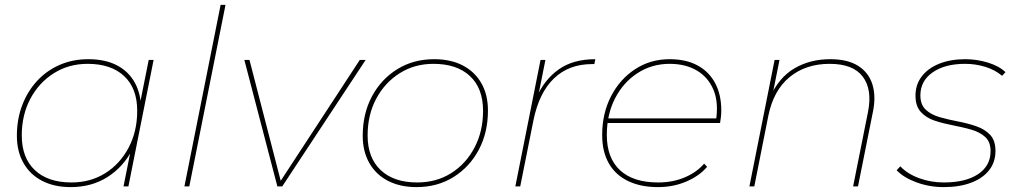

<svg xmlns="http://www.w3.org/2000/svg" viewBox="-20 -762 4152 785"><path d="M269 3Q202 3 152.5 -22.5Q103 -48 76 -95.5Q49 -143 49 -207Q49 -274 70.5 -331Q92 -388 131 -430.5Q170 -473 223.5 -496.5Q277 -520 341 -520Q410 -520 458 -495Q506 -470 531.5 -423.5Q557 -377 557 -312Q558 -223 521.5 -151.5Q485 -80 420 -38.5Q355 3 269 3ZM272 -16Q350 -16 410.5 -54Q471 -92 506 -158.5Q541 -225 541 -309Q541 -401 487.5 -451Q434 -501 338 -501Q261 -501 200 -462.5Q139 -424 104 -358Q69 -292 69 -208Q69 -117 122.5 -66.5Q176 -16 272 -16ZM485 0 521 -180 547 -250 550 -327 588 -517H608L505 0Z M734 0 882 -742H902L754 0Z M1114 0 979 -517H1000L1130 -14H1122L1451 -517H1475L1134 0Z M1683 3Q1616 3 1566.5 -22.5Q1517 -48 1490 -95.5Q1463 -143 1463 -207Q1463 -297 1500.5 -367.5Q1538 -438 1604 -479Q1670 -520 1755 -520Q1823 -520 1872 -494.5Q1921 -469 1948 -422Q1975 -375 1975 -310Q1975 -220 1937.5 -149.5Q1900 -79 1834 -38Q1768 3 1683 3ZM1686 -16Q1764 -16 1824.5 -54Q1885 -92 1920 -158.5Q1955 -225 1955 -309Q1955 -401 1901.5 -451Q1848 -501 1752 -501Q1675 -501 1614 -462.5Q1553 -424 1518 -358Q1483 -292 1483 -208Q1483 -117 1536.5 -66.5Q1590 -16 1686 -16Z M2087 0 2190 -517H2210L2178 -357L2173 -362Q2205 -436 2264 -478Q2323 -520 2414 -520L2410 -500Q2408 -500 2405.5 -500Q2403 -500 2401 -500Q2306 -500 2245 -441.5Q2184 -383 2161 -270L2107 0Z M2670 3Q2599 3 2547.5 -22Q2496 -47 2469 -94.5Q2442 -142 2442 -210Q2442 -298 2478 -368Q2514 -438 2576.5 -479Q2639 -520 2718 -520Q2784 -520 2831 -495Q2878 -470 2903.5 -423Q2929 -376 2929 -310Q2929 -297 2927.5 -283.5Q2926 -270 2924 -259H2458L2462 -278H2915L2907 -267Q2919 -343 2897 -395Q2875 -447 2828.5 -474Q2782 -501 2718 -501Q2645 -501 2586.5 -463Q2528 -425 2494.5 -359.5Q2461 -294 2461 -210Q2461 -116 2515 -66Q2569 -16 2671 -16Q2730 -16 2779 -36.5Q2828 -57 2859 -93L2871 -80Q2840 -43 2786.5 -20Q2733 3 2670 3Z M3374 -520Q3446 -520 3489 -492.5Q3532 -465 3547 -416.5Q3562 -368 3549 -305L3488 0H3468L3529 -305Q3547 -396 3507.5 -448.5Q3468 -501 3372 -501Q3274 -501 3208 -446.5Q3142 -392 3121 -287L3064 0H3044L3147 -517H3167L3137 -367L3127 -362Q3164 -445 3228 -482.5Q3292 -520 3374 -520Z M3838 3Q3780 3 3727 -16.5Q3674 -36 3646 -66L3661 -82Q3690 -51 3738 -33.5Q3786 -16 3839 -16Q3928 -16 3979 -50Q4030 -84 4030 -144Q4030 -182 4008 -202Q3986 -222 3951 -232Q3916 -242 3876.5 -249.5Q3837 -257 3802 -268.5Q3767 -280 3745 -304Q3723 -328 3723 -371Q3723 -416 3748.5 -449.5Q3774 -483 3820 -501.5Q3866 -520 3927 -520Q3974 -520 4019.5 -506Q4065 -492 4091 -467L4077 -452Q4049 -476 4009 -488.5Q3969 -501 3926 -501Q3843 -501 3793 -466Q3743 -431 3743 -372Q3743 -334 3765 -313.5Q3787 -293 3822 -283Q3857 -273 3896.5 -265.5Q3936 -258 3971 -246Q4006 -234 4028 -211Q4050 -188 4050 -145Q4050 -99 4024 -66Q3998 -33 3950.5 -15Q3903 3 3838 3Z"/></svg>

Font: Montserrat Thin Thin
Style: Italic
Weight: 250
Italic angle: -11.3°
Version: Version 9.000